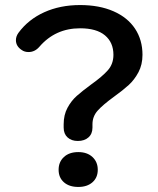

<svg xmlns="http://www.w3.org/2000/svg" viewBox="-20 -730 627 760"><path d="M232 -225V-238Q232 -275 247 -303Q262 -331 284 -350.5Q306 -370 340 -395Q385 -427 407 -452Q429 -477 429 -513Q429 -562 395.5 -590Q362 -618 297 -618Q199 -618 136 -545Q118 -524 93 -524Q77 -524 66 -532Q43 -547 43 -571Q43 -586 53 -600Q92 -653 155 -681.5Q218 -710 297 -710Q373 -710 429 -685.5Q485 -661 514.5 -616.5Q544 -572 544 -513Q544 -474 528 -444Q512 -414 489.5 -393.5Q467 -373 431 -347Q387 -315 366.5 -292Q346 -269 346 -238V-225Q346 -200 330 -186Q314 -172 288 -172Q263 -172 247.5 -186Q232 -200 232 -225ZM212 -58Q212 -89 233 -108.5Q254 -128 290 -128Q325 -128 346 -108.5Q367 -89 367 -58Q367 -27 346 -8.5Q325 10 290 10Q254 10 233 -8.5Q212 -27 212 -58Z"/></svg>

Font: Kodchasan SemiBold
Style: Regular
Weight: 600
Version: Version 1.000; ttfautohint (v1.6)